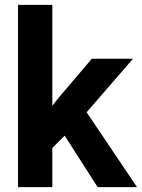

<svg xmlns="http://www.w3.org/2000/svg" viewBox="-20 -770 584 790"><path d="M246.1 -211.9 195.3 -161.1V0H54.2V-750H195.3V-334.5L222.7 -369.6L357.9 -528.3H527.3L336.4 -308.1L543.9 0H381.8Z"/></svg>

Font: TypoPRO Roboto
Style: Bold
Weight: 700
Designer: Google
Version: Version 2.136; 2016